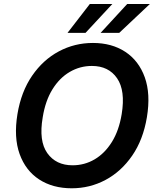

<svg xmlns="http://www.w3.org/2000/svg" viewBox="-20 -958 815 987"><path d="M735.1 -355.1Q715.9 -239.7 659.6 -158Q603.3 -76.3 522.7 -33.2Q442.1 9.9 348.7 9.9Q251.1 9.9 181.3 -35.5Q111.5 -81 80.8 -166.4Q50.1 -251.8 69.6 -371.1Q88.8 -486.9 145.1 -568.7Q201.3 -650.6 282.5 -693.9Q363.6 -737.2 457.7 -737.2Q554.7 -737.2 624.1 -691.6Q693.5 -646 724.3 -560.4Q755 -474.8 735.1 -355.1ZM605.5 -371.1Q625.4 -492.2 581.9 -555.6Q538.4 -619 452.4 -619Q391 -619 338.4 -588.2Q285.9 -557.5 249.5 -498.6Q213.1 -439.6 199.6 -355.1Q178.6 -233.3 223.2 -170.8Q267.8 -108.3 353 -108.3Q414.4 -108.3 466.4 -138.8Q518.5 -169.4 555 -228Q591.6 -286.6 605.5 -371.1ZM497.2 -789.1 633.9 -937.5H750.4L593 -789.1ZM327.1 -789.1 441.8 -937.5H557.5L419.7 -789.1Z"/></svg>

Font: Inter UI Semi Bold
Style: Italic
Weight: 600
Italic angle: -9.39999°
Designer: Rasmus Andersson
Foundry: rsms
Version: 3.2;8d6f07862